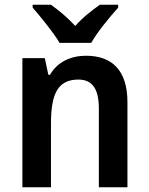

<svg xmlns="http://www.w3.org/2000/svg" viewBox="-20 -786 626 806"><path d="M230 -606H363C387 -650 442 -716 476 -754V-766H399C366 -742 329 -715 296 -677C263 -713 225 -744 194 -766H117V-754C151 -715 205 -649 230 -606ZM341 -552C279 -552 221 -527 190 -472H183L168 -542H74V0H194V-267C194 -391 222 -452 309 -452C369 -452 395 -411 395 -330V0H515V-357C515 -491 450 -552 341 -552Z"/></svg>

Font: Noto Sans Gurmukhi SemiCondensed SemiBold
Style: Regular
Weight: 600
Width: 4
Designer: Jelle Bosma - Monotype Design Team
Foundry: Monotype Imaging Inc.
Version: Version 2.004